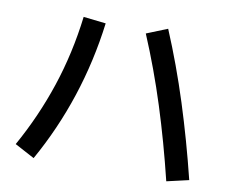

<svg xmlns="http://www.w3.org/2000/svg" viewBox="-82 -841 1163 968"><g transform="rotate(10 500.0 -357.0)"><path d="M148 23 47 -31Q136 -190 193 -361.5Q250 -533 273 -722L388 -709Q363 -512 302.5 -328Q242 -144 148 23ZM940 -4 827 22Q780 -171 723.5 -348.5Q667 -526 596 -694L703 -737Q775 -566 833.5 -382.5Q892 -199 940 -4Z"/></g></svg>

Font: Murecho Thin Medium
Style: Regular
Weight: 500
Version: Version 1.010